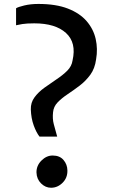

<svg xmlns="http://www.w3.org/2000/svg" viewBox="-20 -918 560 950"><path d="M175.5 -242Q159.5 -262.5 146.8 -297.5Q134 -332.5 132.5 -376.5Q131.5 -410.5 150.8 -436.5Q170 -462.5 199.8 -484Q229.5 -505.5 260 -525.8Q290.5 -546 312.8 -568.2Q335 -590.5 339 -619Q359 -707 306.5 -754.8Q254 -802.5 149.5 -802.5Q112 -802.5 90.5 -799Q69 -795.5 59.5 -793V-877Q69 -883.5 100.2 -891Q131.5 -898.5 170 -898.5Q257 -898.5 316 -875.5Q375 -852.5 408.8 -813.2Q442.5 -774 453.5 -725Q464.5 -676 455.5 -624.5Q449.5 -579 426.8 -548Q404 -517 374 -494.2Q344 -471.5 314.8 -452Q285.5 -432.5 265.2 -411.5Q245 -390.5 242.5 -362.5Q239 -330 246 -304Q253 -278 263 -242ZM232.5 11Q205 11 183.2 -10.5Q161.5 -32 160.5 -64.5Q160 -98.5 185 -123.5Q210 -148.5 240.5 -148.5Q275.5 -148.5 294.2 -126.5Q313 -104.5 313.5 -75Q314.5 -38.5 289.8 -13.8Q265 11 232.5 11Z"/></svg>

Font: Merriweather Sans
Style: Regular
Weight: 400
Designer: Eben Sorkin
Foundry: Eben Sorkin
Version: Version 1.008; ttfautohint (v1.7.19-72a1) -l 8 -r 50 -G 200 